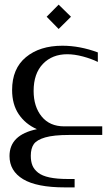

<svg xmlns="http://www.w3.org/2000/svg" viewBox="-20 -582 482 828"><path d="M232.9 -562 286.1 -509.8 232.9 -457 181.2 -509.8ZM420.9 -37.1V0H277.8Q211.9 0 175.3 10.5Q138.7 21 125.7 39.6Q112.8 58.1 112.8 89.8Q112.8 114.3 119.9 131.6Q127 148.9 144.3 162.6Q161.6 176.3 193.4 183.1Q225.1 189.9 272 189.9H301.8V226.1H259.8Q138.2 226.1 79.6 190.7Q21 155.3 21 90.8Q21 -0.5 139.2 -24.9Q89.4 -46.9 60.8 -89.4Q32.2 -131.8 32.2 -193.8Q32.2 -286.1 91.8 -335.4Q151.4 -384.8 249 -384.8Q324.2 -384.8 401.9 -356V-314.9Q374 -328.6 337.6 -338.4Q301.3 -348.1 270 -348.1Q205.1 -348.1 165 -306.4Q125 -264.6 125 -189.9Q125 -122.1 159.7 -79.6Q194.3 -37.1 256.8 -37.1Z"/></svg>

Font: Wesal
Style: Regular
Weight: 300
Designer: Ahmed zaza
Foundry: Ahmed zaza
Version: Version 2.01